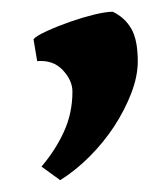

<svg xmlns="http://www.w3.org/2000/svg" viewBox="-20 -131 286 330"><path d="M216.8 -25.4Q216.8 0 205.6 29.3Q194.3 58.6 175.8 86.9Q157.7 114.3 133.8 138.2Q109.9 162.1 83.5 178.7L51.3 155.3Q75.2 127.4 89.8 95.5Q104.5 63.5 104.5 26.4Q104.5 7.3 87.9 -10.5Q71.3 -28.3 43.9 -25.9L37.6 -63.5Q41.5 -68.8 60.1 -77.4Q78.6 -85.9 101.1 -93.8Q122.1 -101.1 142.1 -106Q162.1 -110.8 173.8 -110.8Q194.3 -101.1 205.6 -81.8Q216.8 -62.5 216.8 -25.4Z"/></svg>

Font: Namdhinggo ExtraBold
Style: Regular
Weight: 800
Designer: Victor Gaultney
Foundry: SIL International
Version: Version 3.001